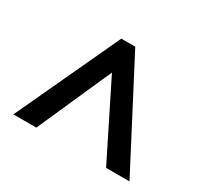

<svg xmlns="http://www.w3.org/2000/svg" viewBox="-104 -859 780 739"><g transform="rotate(30 286.0 -489.0)"><path d="M28 -259H130L276 -588L440 -259H544L304 -719H242Z"/></g></svg>

Font: Noto Sans Vithkuqi SemiBold
Style: Regular
Weight: 600
Version: Version 1.001